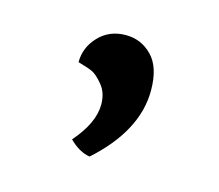

<svg xmlns="http://www.w3.org/2000/svg" viewBox="-49 -185 400 350"><g transform="rotate(15 150.5 -9.5)"><path d="M144 106Q124 103 105 84Q140 44 140 9Q140 -13 128 -27.5Q116 -42 107 -46Q98 -50 80 -55Q80 -83 100 -104Q120 -125 151 -125Q180 -125 200.5 -104Q221 -83 221 -39Q221 37 144 106Z"/></g></svg>

Font: Arima Koshi Semi Bold
Style: Regular
Weight: 600
Designer: Joana Correia and Natanael Gama
Foundry: NDISCOVER
Version: Version 1.019;PS 001.019;hotconv 1.0.88;makeotf.lib2.5.64775